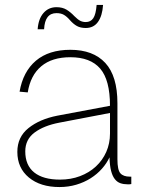

<svg xmlns="http://www.w3.org/2000/svg" viewBox="-20 -743 585 775"><path d="M220 12Q143 12 96.5 -26.5Q50 -65 50 -130Q50 -190 95 -226Q140 -262 211 -276L424 -316Q424 -420 384.5 -466Q345 -512 264 -512Q190 -512 146.5 -475.5Q103 -439 92 -370L59 -373Q73 -454 125 -498Q177 -542 264 -542Q356 -542 405 -489Q454 -436 454 -326V-100Q454 -57 466 -43.5Q478 -30 504 -30H510V0Q505 1 502 1Q499 1 495 1Q479 1 466 -3.5Q453 -8 443.5 -20Q434 -32 428.5 -53Q423 -74 422 -108Q411 -84 391.5 -62Q372 -40 346 -23.5Q320 -7 288 2.5Q256 12 220 12ZM222 -18Q266 -18 303 -32Q340 -46 367 -71Q394 -96 409 -130Q424 -164 424 -204V-287L220 -248Q157 -236 119.5 -208Q82 -180 82 -132Q82 -76 118 -47Q154 -18 222 -18ZM326 -630Q305 -630 290.5 -638Q276 -646 262 -662Q250 -676 238 -683Q226 -690 208 -690Q161 -690 158 -625H132Q135 -667 155.5 -690.5Q176 -714 208 -714Q232 -714 248.5 -704Q265 -694 280 -678Q294 -664 304 -659Q314 -654 326 -654Q346 -654 356.5 -669.5Q367 -685 370 -723H396Q393 -679 375.5 -654.5Q358 -630 326 -630Z"/></svg>

Font: Geist Thin
Style: Regular
Weight: 400
Designer: Basement.studio, Andrés Briganti, Mateo Zaragoza
Foundry: Basement.studio, Vercel, Andrés Briganti, Guido Ferreyra, Mateo Zaragoza
Version: Version 1.401